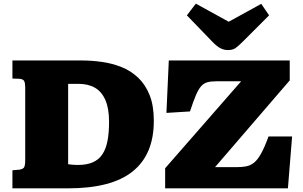

<svg xmlns="http://www.w3.org/2000/svg" viewBox="-20 -1031 1661 1051"><path d="M48 0V-99L84 -102Q102 -104 110 -112.5Q118 -121 118 -154V-552Q118 -575 112.5 -587Q107 -599 82 -600L48 -601V-700H426Q482 -700 538.5 -692Q595 -684 646 -663.5Q697 -643 736.5 -605.5Q776 -568 799 -510.5Q822 -453 822 -370Q822 -277 793 -208Q764 -139 706 -92.5Q648 -46 559.5 -23Q471 0 352 0ZM406 -128Q455 -128 488 -142.5Q521 -157 540.5 -186.5Q560 -216 568.5 -260Q577 -304 577 -364Q577 -437 557 -483Q537 -529 500 -550.5Q463 -572 410 -572H353V-132Q367 -130 380 -129Q393 -128 406 -128ZM884 0V-110L1300 -586H1162Q1134 -586 1114.5 -580.5Q1095 -575 1080.5 -558.5Q1066 -542 1052 -509Q1038 -476 1020 -421L891 -413L904 -700H1566V-591L1157 -116H1274Q1305 -116 1328 -120.5Q1351 -125 1370.5 -140.5Q1390 -156 1409 -190Q1428 -224 1450 -284H1579L1556 0ZM1228 -757Q1206 -757 1186.5 -767Q1167 -777 1141 -804L1003 -947L1052 -1011L1232 -912L1410 -1010L1453 -947L1312 -806Q1285 -779 1269.5 -768Q1254 -757 1228 -757Z"/></svg>

Font: Literata Variable Black
Style: Regular
Weight: 900
Designer: Latin by Veronika Burian and Jose Scaglione. Greek by Irene Vlachou. Cyrillic by Vera Evstafieva.
Foundry: TypeTogether
Version: Version 3.021